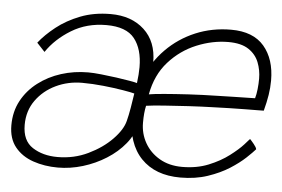

<svg xmlns="http://www.w3.org/2000/svg" viewBox="-44 -611 969 660"><g transform="rotate(5 441.0 -281.0)"><path d="M177 -11Q131 -11 91.8 -24.5Q52.5 -38 29 -67Q5.5 -96 5.5 -142Q5.5 -189.5 25.8 -227Q46 -264.5 81 -291.2Q116 -318 160.2 -332Q204.5 -346 253 -346Q271.5 -346 297.8 -343.2Q324 -340.5 350.8 -336.8Q377.5 -333 397.5 -329.5Q417.5 -326 423 -324Q427 -355 427 -379Q427 -441.5 398.5 -477.5Q370 -513.5 301.5 -513.5Q233.5 -513.5 180.8 -481.2Q128 -449 97 -403L69.5 -432.5Q92 -461 126.8 -488.5Q161.5 -516 208.2 -534.2Q255 -552.5 313 -552.5Q384.5 -552.5 428.5 -512Q472.5 -471.5 472.5 -400Q472.5 -363.5 463.8 -311Q455 -258.5 439.5 -184Q432 -147 406.2 -115.5Q380.5 -84 343.2 -60.5Q306 -37 263 -24Q220 -11 177 -11ZM172.5 -47Q229.5 -47 278.2 -70.5Q327 -94 359.5 -127.5Q392 -161 399.5 -191.5Q404.5 -210.5 409.2 -238.2Q414 -266 417 -287.5Q406.5 -290.5 376.8 -295.5Q347 -300.5 309 -304.5Q271 -308.5 235.5 -308.5Q187 -308.5 145 -288.5Q103 -268.5 77 -232.2Q51 -196 51 -147.5Q51 -93 86.5 -70Q122 -47 172.5 -47ZM851 -133Q841.5 -122 820.5 -102.2Q799.5 -82.5 767.8 -62.2Q736 -42 693.8 -27.8Q651.5 -13.5 599.5 -13.5Q513 -13.5 464.2 -64Q415.5 -114.5 415.5 -209.5Q415.5 -281 439.8 -340.5Q464 -400 507 -443.5Q550 -487 607 -511Q664 -535 730 -535Q806 -535 843.8 -490.8Q881.5 -446.5 881.5 -373Q881.5 -348 877.5 -322.8Q873.5 -297.5 865.5 -267.5Q862 -267.5 844.8 -267.2Q827.5 -267 801.5 -266.8Q775.5 -266.5 745.8 -265.8Q716 -265 687.5 -264Q651.5 -263 606.5 -260.5Q561.5 -258 521.5 -255Q481.5 -252 461 -249Q455.5 -225.5 455.5 -190.5Q455.5 -152.5 473.5 -120.8Q491.5 -89 524.5 -69.8Q557.5 -50.5 602.5 -50.5Q653 -50.5 693.5 -67Q734 -83.5 763.2 -105.8Q792.5 -128 808.8 -146Q825 -164 827 -166.5Q829.5 -164 833.2 -159.8Q837 -155.5 841 -150.5Q845 -145.5 847.8 -141Q850.5 -136.5 851 -133ZM467 -289Q484 -292 519.8 -295Q555.5 -298 603 -300.8Q650.5 -303.5 702 -304.5Q732.5 -305.5 761.2 -306Q790 -306.5 809.8 -307Q829.5 -307.5 832 -307.5Q836 -321 838 -339.5Q840 -358 840 -375.5Q840 -405 829.5 -431.8Q819 -458.5 793.8 -475.2Q768.5 -492 724 -492Q669.5 -492 614.8 -469.5Q560 -447 519.8 -402Q479.5 -357 467 -289Z"/></g></svg>

Font: Grandstander Thin Thin
Style: Italic
Weight: 250
Italic angle: -15°
Version: Version 1.200